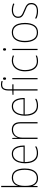

<svg xmlns="http://www.w3.org/2000/svg" viewBox="1579 -2384 815 4013"><g transform="rotate(-90 1986.5 -377.5)"><path d="M108 -509Q108 -488 108 -459.5Q108 -431 107 -410H109Q123 -467 168 -502.5Q213 -538 281 -538Q375 -538 423 -469Q471 -400 471 -267Q471 -185 449.5 -122.5Q428 -60 383 -25Q338 10 269 10Q205 10 166 -21.5Q127 -53 110 -101H108L104 0H82V-760H108ZM281 -513Q193 -513 150.5 -449Q108 -385 108 -274V-248Q108 -131 149.5 -73Q191 -15 269 -15Q354 -15 399 -79.5Q444 -144 444 -267Q444 -513 281 -513Z M778 -538Q840 -538 878 -504.5Q916 -471 933.5 -416Q951 -361 951 -295V-269H606Q605 -146 652.5 -80.5Q700 -15 791 -15Q831 -15 862 -23Q893 -31 932 -51V-23Q900 -6 866.5 2Q833 10 791 10Q717 10 670.5 -24.5Q624 -59 602 -120Q580 -181 580 -261Q580 -338 601.5 -401Q623 -464 667 -501Q711 -538 778 -538ZM778 -513Q706 -513 660.5 -457.5Q615 -402 607 -293H925Q925 -356 909.5 -406Q894 -456 861.5 -484.5Q829 -513 778 -513Z M1284 -538Q1358 -538 1399 -494Q1440 -450 1440 -357V0H1414V-352Q1414 -437 1379.5 -475Q1345 -513 1284 -513Q1211 -513 1163 -462Q1115 -411 1115 -305V0H1089V-528H1110L1113 -416H1115Q1124 -446 1145 -474Q1166 -502 1200 -520Q1234 -538 1284 -538Z M1772 -538Q1834 -538 1872 -504.5Q1910 -471 1927.5 -416Q1945 -361 1945 -295V-269H1600Q1599 -146 1646.5 -80.5Q1694 -15 1785 -15Q1825 -15 1856 -23Q1887 -31 1926 -51V-23Q1894 -6 1860.5 2Q1827 10 1785 10Q1711 10 1664.5 -24.5Q1618 -59 1596 -120Q1574 -181 1574 -261Q1574 -338 1595.5 -401Q1617 -464 1661 -501Q1705 -538 1772 -538ZM1772 -513Q1700 -513 1654.5 -457.5Q1609 -402 1601 -293H1919Q1919 -356 1903.5 -406Q1888 -456 1855.5 -484.5Q1823 -513 1772 -513Z M2230 -503H2127V0H2101V-503H2011V-524L2101 -528V-604Q2101 -683 2130 -724Q2159 -765 2228 -765Q2250 -765 2268 -761.5Q2286 -758 2301 -753L2295 -728Q2280 -735 2262 -737.5Q2244 -740 2228 -740Q2172 -740 2149.5 -708Q2127 -676 2127 -601V-528H2230Z M2350 -722Q2366 -722 2371 -712Q2376 -702 2376 -690Q2376 -677 2370.5 -667.5Q2365 -658 2349 -658Q2335 -658 2329.5 -667.5Q2324 -677 2324 -690Q2324 -702 2329.5 -712Q2335 -722 2350 -722ZM2362 -528V0H2336V-528Z M2716 10Q2642 10 2594.5 -24.5Q2547 -59 2524.5 -119.5Q2502 -180 2502 -259Q2502 -344 2529.5 -406.5Q2557 -469 2608 -503.5Q2659 -538 2730 -538Q2788 -538 2834 -516L2828 -492Q2804 -503 2779.5 -508Q2755 -513 2730 -513Q2637 -513 2582.5 -445Q2528 -377 2528 -260Q2528 -190 2547.5 -135Q2567 -80 2608.5 -47.5Q2650 -15 2717 -15Q2747 -15 2776.5 -21Q2806 -27 2831 -38V-12Q2810 -3 2780 3.5Q2750 10 2716 10Z M2960 -722Q2976 -722 2981 -712Q2986 -702 2986 -690Q2986 -677 2980.5 -667.5Q2975 -658 2959 -658Q2945 -658 2939.5 -667.5Q2934 -677 2934 -690Q2934 -702 2939.5 -712Q2945 -722 2960 -722ZM2972 -528V0H2946V-528Z M3514 -264Q3514 -139 3465 -64.5Q3416 10 3313 10Q3212 10 3161.5 -64.5Q3111 -139 3111 -265Q3111 -393 3164 -465.5Q3217 -538 3316 -538Q3387 -538 3430.5 -502.5Q3474 -467 3494 -405Q3514 -343 3514 -264ZM3138 -265Q3138 -150 3181 -82.5Q3224 -15 3313 -15Q3403 -15 3445 -81.5Q3487 -148 3487 -264Q3487 -336 3470.5 -392Q3454 -448 3416 -480.5Q3378 -513 3316 -513Q3228 -513 3183 -447.5Q3138 -382 3138 -265Z M3931 -130Q3931 -66 3888 -28Q3845 10 3758 10Q3710 10 3670.5 -0.5Q3631 -11 3607 -23V-53Q3640 -35 3678.5 -25Q3717 -15 3758 -15Q3835 -15 3869.5 -46Q3904 -77 3904 -131Q3904 -168 3886.5 -191Q3869 -214 3838 -229Q3807 -244 3768 -259Q3727 -276 3693 -292.5Q3659 -309 3639 -335.5Q3619 -362 3619 -407Q3619 -466 3662 -502Q3705 -538 3784 -538Q3824 -538 3859.5 -529.5Q3895 -521 3922 -509L3910 -484Q3887 -497 3852.5 -505Q3818 -513 3784 -513Q3720 -513 3682.5 -486Q3645 -459 3645 -407Q3645 -370 3662.5 -349Q3680 -328 3709.5 -313.5Q3739 -299 3776 -284Q3816 -267 3851.5 -250Q3887 -233 3909 -205.5Q3931 -178 3931 -130Z"/></g></svg>

Font: Noto Sans Telugu SemiCondensed Thin
Style: Regular
Weight: 100
Width: 4
Designer: Jelle Bosma - Monotype Design Team
Foundry: Monotype Imaging Inc.
Version: Version 2.005; ttfautohint (v1.8.4.7-5d5b)